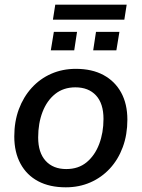

<svg xmlns="http://www.w3.org/2000/svg" viewBox="-20 -791 605 820"><path d="M261 9Q192 9 143 -17Q94 -43 67.5 -92Q41 -141 41 -208Q41 -272 60.5 -324.5Q80 -377 115.5 -416Q151 -455 199 -476Q247 -497 304 -497Q373 -497 422 -470.5Q471 -444 497.5 -395.5Q524 -347 524 -280Q524 -216 504.5 -163Q485 -110 449.5 -71.5Q414 -33 366 -12Q318 9 261 9ZM263 -69Q315 -69 350 -98Q385 -127 403.5 -175.5Q422 -224 422 -283Q422 -349 390 -383.5Q358 -418 302 -418Q251 -418 215.5 -389.5Q180 -361 161.5 -312.5Q143 -264 143 -204Q143 -139 175 -104Q207 -69 263 -69ZM206 -707 216 -771H521L511 -707ZM197 -576 210 -655H309L297 -576ZM378 -576 390 -655H490L477 -576Z"/></svg>

Font: Nunito Sans 12pt SemiBold
Style: Italic
Weight: 600
Italic angle: -9°
Designer: Vernon Adams
Foundry: Vernon Adams
Version: Version 3.101;gftools[0.9.27]